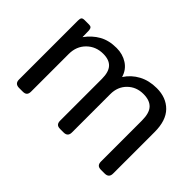

<svg xmlns="http://www.w3.org/2000/svg" viewBox="-85 -736 977 977"><g transform="rotate(45 403.0 -247.5)"><path d="M67 -30V-455Q67 -469 71.5 -474.5Q76 -480 90 -480H121Q132 -480 136.5 -475Q141 -470 142 -459L143 -411Q172 -451 211 -473Q250 -495 305 -495Q349 -495 383 -473Q417 -451 429 -410Q455 -450 497 -472.5Q539 -495 594 -495Q662 -495 703 -453.5Q744 -412 744 -329V-30Q744 0 713 0H687Q671 0 664 -7.5Q657 -15 657 -30V-324Q657 -379 634.5 -402.5Q612 -426 567 -426Q516 -426 482 -392.5Q448 -359 448 -306V-30Q448 0 418 0H393Q377 0 370 -7.5Q363 -15 363 -30V-331Q363 -380 342 -403Q321 -426 278 -426Q225 -426 189.5 -391Q154 -356 154 -301V-30Q154 -15 147 -7.5Q140 0 124 0H98Q67 0 67 -30Z"/></g></svg>

Font: Mitr Light
Style: Regular
Weight: 300
Designer: Thanarat Vachiruckul
Foundry: Cadson Demak
Version: Version 1.003